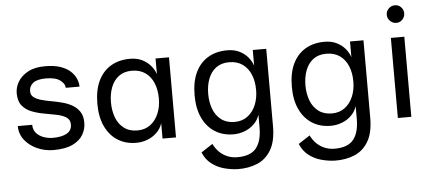

<svg xmlns="http://www.w3.org/2000/svg" viewBox="-57 -832 2684 1194"><g transform="rotate(-5 1284.5 -235.0)"><path d="M251 12Q197 12 149 -9.5Q101 -31 71.5 -69Q42 -107 42 -156H132Q132 -125 150 -104.5Q168 -84 196 -74Q224 -64 253 -64Q309 -64 340.5 -82Q372 -100 372 -137Q372 -167 349 -182Q326 -197 289.5 -204.5Q253 -212 212.5 -219Q172 -226 135.5 -240Q99 -254 76 -282Q53 -310 53 -360Q53 -397 73.5 -431.5Q94 -466 136 -489Q178 -512 243 -512Q300 -512 339 -498.5Q378 -485 401.5 -463Q425 -441 435.5 -415.5Q446 -390 446 -367H360Q360 -392 331 -414Q302 -436 242 -436Q187 -436 162 -416.5Q137 -397 137 -365Q137 -341 154.5 -327.5Q172 -314 200 -306Q228 -298 262.5 -292Q297 -286 331 -277Q365 -268 393 -252Q421 -236 438.5 -209.5Q456 -183 456 -141Q456 -101 435.5 -66Q415 -31 370 -9.5Q325 12 251 12Z M768 12Q701 12 651.5 -19.5Q602 -51 574.5 -109.5Q547 -168 547 -250Q547 -335 574.5 -393Q602 -451 653 -481.5Q704 -512 773 -512Q817 -512 849 -496Q881 -480 902 -455Q923 -430 932 -402V-500H1016V0H932V-96Q921 -62 895.5 -37.5Q870 -13 836.5 -0.5Q803 12 768 12ZM781 -64Q829 -64 862.5 -89.5Q896 -115 913.5 -157Q931 -199 931 -250Q931 -305 913.5 -347Q896 -389 862 -413Q828 -437 778 -437Q729 -437 696.5 -412.5Q664 -388 648 -346Q632 -304 632 -252Q632 -200 648 -157.5Q664 -115 697.5 -89.5Q731 -64 781 -64Z M1539 -17V-96Q1528 -62 1502.5 -37.5Q1477 -13 1443.5 -0.5Q1410 12 1375 12Q1308 12 1258.5 -19.5Q1209 -51 1181.5 -109.5Q1154 -168 1154 -250Q1154 -335 1181.5 -393Q1209 -451 1260 -481.5Q1311 -512 1380 -512Q1424 -512 1456 -496Q1488 -480 1509 -455Q1530 -430 1539 -402V-500H1623V-17Q1623 77 1590.5 131.5Q1558 186 1503.5 208.5Q1449 231 1383 230Q1340 229 1296.5 217Q1253 205 1218.5 178Q1184 151 1166 107L1238 60Q1251 88 1273 110Q1295 132 1324 144Q1353 156 1386 156Q1469 156 1504 112Q1539 68 1539 -17ZM1388 -64Q1436 -64 1469.5 -89.5Q1503 -115 1520.5 -157Q1538 -199 1538 -250Q1538 -305 1520.5 -347Q1503 -389 1469 -413Q1435 -437 1385 -437Q1336 -437 1303.5 -412.5Q1271 -388 1255 -346Q1239 -304 1239 -252Q1239 -200 1255 -157.5Q1271 -115 1304.5 -89.5Q1338 -64 1388 -64Z M2146 -17V-96Q2135 -62 2109.5 -37.5Q2084 -13 2050.5 -0.5Q2017 12 1982 12Q1915 12 1865.5 -19.5Q1816 -51 1788.5 -109.5Q1761 -168 1761 -250Q1761 -335 1788.5 -393Q1816 -451 1867 -481.5Q1918 -512 1987 -512Q2031 -512 2063 -496Q2095 -480 2116 -455Q2137 -430 2146 -402V-500H2230V-17Q2230 77 2197.5 131.5Q2165 186 2110.5 208.5Q2056 231 1990 230Q1947 229 1903.5 217Q1860 205 1825.5 178Q1791 151 1773 107L1845 60Q1858 88 1880 110Q1902 132 1931 144Q1960 156 1993 156Q2076 156 2111 112Q2146 68 2146 -17ZM1995 -64Q2043 -64 2076.5 -89.5Q2110 -115 2127.5 -157Q2145 -199 2145 -250Q2145 -305 2127.5 -347Q2110 -389 2076 -413Q2042 -437 1992 -437Q1943 -437 1910.5 -412.5Q1878 -388 1862 -346Q1846 -304 1846 -252Q1846 -200 1862 -157.5Q1878 -115 1911.5 -89.5Q1945 -64 1995 -64Z M2443 -590Q2421 -590 2404.5 -606.5Q2388 -623 2388 -645Q2388 -668 2404.5 -684Q2421 -700 2443 -700Q2466 -700 2481.5 -684Q2497 -668 2497 -645Q2497 -623 2481.5 -606.5Q2466 -590 2443 -590ZM2401 0V-500H2485V0Z"/></g></svg>

Font: Inclusive Sans
Style: Regular
Weight: 400
Designer: Olivia King
Foundry: Olivia King
Version: Version 2.004